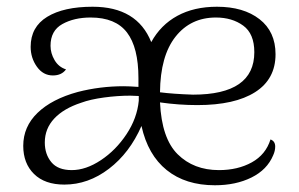

<svg xmlns="http://www.w3.org/2000/svg" viewBox="-20 -537 889 570"><path d="M797 -102Q797 -89 791 -76Q773 -33 726.5 -10Q680 13 618 13Q531 13 475 -32Q419 -77 400 -163Q365 -83 303.5 -36Q242 11 171 11Q113 11 81 -20.5Q49 -52 49 -104Q49 -161 91.5 -202Q134 -243 211 -264Q277 -281 347 -281Q363 -281 391 -279V-305Q391 -396 357 -440.5Q323 -485 249 -485Q200 -485 165 -465.5Q130 -446 130 -401Q130 -379 142 -358.5Q154 -338 176 -331Q163 -313 137 -313Q108 -313 89.5 -339Q71 -365 71 -398Q71 -457 120 -487Q169 -517 255 -517Q387 -517 429 -412Q457 -463 506.5 -490Q556 -517 624 -517Q703 -517 750.5 -480Q798 -443 798 -376Q798 -302 737.5 -263.5Q677 -225 566 -225Q511 -225 455 -233Q460 -126 507.5 -79Q555 -32 630 -32Q686 -32 727.5 -55Q769 -78 783 -123Q797 -118 797 -102ZM455 -263Q494 -258 553 -256Q735 -256 735 -382Q735 -437 702 -461Q669 -485 621 -485Q546 -485 501 -428Q456 -371 455 -263ZM392 -238V-248V-252L367 -253Q329 -253 288.5 -247.5Q248 -242 221 -232Q169 -215 141 -185Q113 -155 113 -114Q113 -79 132.5 -55.5Q152 -32 193 -32Q235 -32 279.5 -61.5Q324 -91 355.5 -138.5Q387 -186 392 -238Z"/></svg>

Font: Arima Madurai Light
Style: Regular
Weight: 300
Designer: Joana Correia and Natanael Gama
Foundry: NDISCOVER
Version: Version 1.019